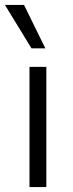

<svg xmlns="http://www.w3.org/2000/svg" viewBox="-30 -755 295 775"><path d="M89 -485H157V0H89ZM-10 -735H67L153 -560H97Z"/></svg>

Font: Niramit Light
Style: Regular
Weight: 300
Designer: Katatrad Aksorn Co.,Ltd.
Foundry: Cadson Demak Co.,Ltd.
Version: Version 1.000; ttfautohint (v1.6)